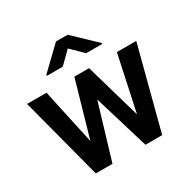

<svg xmlns="http://www.w3.org/2000/svg" viewBox="-165 -912 1069 1073"><g transform="rotate(-30 369.0 -375.0)"><path d="M141.1 -528.3 218.3 -171.9 320.8 -528.3H415.5L518.6 -170.9L595.2 -528.3H720.2L582.5 0H474.6L367.7 -354L261.7 0H154.3L15.6 -528.3ZM405.3 -750 546.9 -614.7V-608.9H443.4L367.7 -683.1L292.5 -608.9H190.4V-615.7L330.1 -750Z"/></g></svg>

Font: Vazirmatn RD UI FD SemiBold
Style: Regular
Weight: 600
Designer: Saber Rastikerdar
Foundry: Saber Rastikerdar
Version: Version 33.003